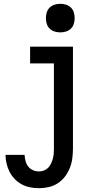

<svg xmlns="http://www.w3.org/2000/svg" viewBox="-20 -765 540 1008"><path d="M185 223Q161 223 138 218.5Q115 214 94.5 203Q74 192 57.5 175Q41 158 30.5 137.5Q20 117 14.5 94Q9 71 9 48H109Q110 64 114 80Q118 96 128 109Q138 122 153 128.5Q168 135 185 135Q198 135 211 130Q224 125 233 115.5Q242 106 248 93.5Q254 81 257.5 68Q261 55 262 41.5Q263 28 263 15V-432H138V-520H363V15Q363 41 359.5 67Q356 93 346.5 117Q337 141 321 162Q305 183 283.5 197Q262 211 236.5 217Q211 223 185 223ZM297 -595Q281 -595 266.5 -599.5Q252 -604 241 -614.5Q230 -625 225.5 -640Q221 -655 221 -670Q221 -685 225.5 -700Q230 -715 241 -725.5Q252 -736 266.5 -740.5Q281 -745 297 -745Q312 -745 326.5 -740.5Q341 -736 352 -725.5Q363 -715 367.5 -700Q372 -685 372 -670Q372 -655 367.5 -640Q363 -625 352 -614.5Q341 -604 326.5 -599.5Q312 -595 297 -595Z"/></svg>

Font: Iosevka Custom Semibold
Style: Regular
Weight: 600
Designer: Belleve Invis
Foundry: Belleve Invis
Version: Version 27.0.2; ttfautohint (v1.8.4)